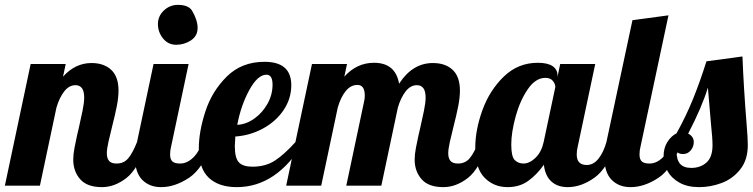

<svg xmlns="http://www.w3.org/2000/svg" viewBox="-58 -763 3095 789"><path d="M271.5 -26.5C290.5 -4.8 320.3 6 361 6C395.7 6 429.2 -6.5 461.5 -31.5C493.8 -56.5 522.3 -105.7 547 -179H505C493 -149 481 -126.8 469 -112.5C457 -98.2 441 -91 421 -91C406.3 -91 396 -94.7 390 -102C384 -109.3 381 -119.7 381 -133C381 -144.3 383.2 -159.8 387.5 -179.5C391.8 -199.2 396.7 -219.3 402 -240C410.7 -274 417.3 -302.8 422 -326.5C426.7 -350.2 429 -371.7 429 -391C429 -429 419 -457.3 399 -476C379 -494.7 352 -504 318 -504C273.3 -504 234.3 -485.3 201 -448L212 -500H68L-38 0H106L174 -321C182 -348.3 192.7 -370.5 206 -387.5C219.3 -404.5 234.7 -413 252 -413C276 -413 288 -396 288 -362C288 -348 285.7 -329.7 281 -307C276.3 -284.3 271.3 -261.3 266 -238C264.7 -233.3 262.2 -222.7 258.5 -206C254.8 -189.3 251.3 -172.2 248 -154.5C244.7 -136.8 243 -121 243 -107C243 -75 252.5 -48.2 271.5 -26.5Z M612 -605C626 -587.7 644 -579 666 -579C688 -579 708.2 -585 726.5 -597C744.8 -609 754 -626 754 -648C754 -670 746.3 -693.8 731 -719.5C721 -735.2 701.7 -743 673 -743C651 -743 631.8 -735.3 615.5 -720C599.2 -704.7 591 -686 591 -664C591 -642 598 -622.3 612 -605ZM526.5 -24C546.2 -4 572 6 604 6C642 6 680.3 -6.8 719 -32.5C757.7 -58.2 789.3 -107 814 -179H772C764.7 -153 752.7 -131.8 736 -115.5C719.3 -99.2 701.3 -91 682 -91C667.3 -91 656.8 -93.8 650.5 -99.5C644.2 -105.2 641 -114.7 641 -128C641 -139.3 642.3 -150 645 -160L717 -500H573L505 -179C499.7 -152.3 497 -130.7 497 -114C497 -74 506.8 -44 526.5 -24Z M800 -32.5C827.3 -6.8 865.7 6 915 6C1024.3 6 1116 -55.7 1190 -179H1156C1125.3 -145 1097.2 -119.7 1071.5 -103C1045.8 -86.3 1015 -78 979 -78C953.7 -78 935.3 -83.8 924 -95.5C912.7 -107.2 907 -129.3 907 -162C907 -168.7 907.7 -182 909 -202C949 -204.7 986.7 -215.5 1022 -234.5C1057.3 -253.5 1085.7 -278.7 1107 -310C1128.3 -341.3 1139 -375.7 1139 -413C1139 -477 1102.3 -509 1029 -509C966.3 -509 914.7 -488.8 874 -448.5C833.3 -408.2 804 -360.3 786 -305C768 -249.7 759 -199 759 -153C759 -98.3 772.7 -58.2 800 -32.5ZM987.5 -276C965.2 -260 941.7 -251.3 917 -250C927 -303.3 943.5 -351 966.5 -393C989.5 -435 1013 -456 1037 -456C1053.7 -456 1062 -442.3 1062 -415C1062 -387.7 1055.2 -361.7 1041.5 -337C1027.8 -312.3 1009.8 -292 987.5 -276Z M1674.5 -26.5C1693.5 -4.8 1723.3 6 1764 6C1798.7 6 1832.2 -6.5 1864.5 -31.5C1896.8 -56.5 1925.3 -105.7 1950 -179H1908C1896 -149 1884 -126.8 1872 -112.5C1860 -98.2 1844 -91 1824 -91C1809.3 -91 1799 -94.7 1793 -102C1787 -109.3 1784 -119.7 1784 -133C1784 -144.3 1786.2 -159.8 1790.5 -179.5C1794.8 -199.2 1799.7 -219.3 1805 -240C1813.7 -274 1820.3 -302.8 1825 -326.5C1829.7 -350.2 1832 -371.7 1832 -391C1832 -429 1822 -457.3 1802 -476C1782 -494.7 1755 -504 1721 -504C1665 -504 1618.7 -475.7 1582 -419C1572 -476.3 1537.7 -505 1479 -505C1431.7 -505 1391 -486 1357 -448L1368 -500H1224L1118 0H1262L1330 -321C1338 -349 1348.8 -371.5 1362.5 -388.5C1376.2 -405.5 1392.3 -414 1411 -414C1431 -414 1441 -399.3 1441 -370C1441 -361.3 1440 -353 1438 -345L1365 0H1509L1577 -321C1585 -348.3 1595.7 -370.5 1609 -387.5C1622.3 -404.5 1637.7 -413 1655 -413C1679 -413 1691 -396 1691 -362C1691 -348 1688.7 -329.7 1684 -307C1679.3 -284.3 1674.3 -261.3 1669 -238C1667.7 -233.3 1665.2 -222.7 1661.5 -206C1657.8 -189.3 1654.3 -172.2 1651 -154.5C1647.7 -136.8 1646 -121 1646 -107C1646 -75 1655.5 -48.2 1674.5 -26.5Z M1933 -33C1958.3 -7 1990 6 2028 6C2060.7 6 2088.8 -2.5 2112.5 -19.5C2136.2 -36.5 2157.7 -58.7 2177 -86C2180.3 -56 2190.5 -33.2 2207.5 -17.5C2224.5 -1.8 2247 6 2275 6C2311.7 6 2348.2 -6.8 2384.5 -32.5C2420.8 -58.2 2451.3 -107 2476 -179H2434C2426 -151 2415.2 -128.3 2401.5 -111C2387.8 -93.7 2371.7 -85 2353 -85C2325.7 -85 2312 -99.3 2312 -128C2312 -139.3 2313.3 -150 2316 -160L2388 -500H2244L2233 -447V-454C2233 -469.3 2226.3 -481.7 2213 -491C2199.7 -500.3 2179.3 -505 2152 -505C2098 -505 2051.5 -486.2 2012.5 -448.5C1973.5 -410.8 1944.2 -364.8 1924.5 -310.5C1904.8 -256.2 1895 -204.3 1895 -155C1895 -99.7 1907.7 -59 1933 -33ZM2142.5 -114.5C2126.2 -98.8 2109.7 -91 2093 -91C2079 -91 2067.2 -95.7 2057.5 -105C2047.8 -114.3 2043 -135.7 2043 -169C2043 -202.3 2049 -240.8 2061 -284.5C2073 -328.2 2089.7 -365.5 2111 -396.5C2132.3 -427.5 2156.3 -443 2183 -443C2197 -443 2207.3 -438.8 2214 -430.5C2220.7 -422.2 2224 -413.7 2224 -405L2176 -179C2170 -151.7 2158.8 -130.2 2142.5 -114.5Z M2455.5 -24C2475.2 -4 2501 6 2533 6C2571 6 2609.3 -6.8 2648 -32.5C2686.7 -58.2 2718.3 -107 2743 -179H2701C2693.7 -153 2681.7 -131.8 2665 -115.5C2648.3 -99.2 2630.3 -91 2611 -91C2596.3 -91 2585.8 -93.8 2579.5 -99.5C2573.2 -105.2 2570 -114.7 2570 -128C2570 -139.3 2571.3 -150 2574 -160L2689 -700L2541 -680L2434 -179C2428.7 -152.3 2426 -130.7 2426 -114C2426 -74 2435.8 -44 2455.5 -24Z M2734 -12.5C2756 -0.2 2783 6 2815 6C2846.3 6 2877.2 0.3 2907.5 -11C2937.8 -22.3 2963.3 -41 2984 -67C3004.7 -93 3015 -126.3 3015 -167C3015 -185 3013.3 -214 3010 -254C3002 -353.3 2996.3 -445.7 2993 -531L2845 -511C2827.7 -455.7 2809.3 -404.2 2790 -356.5C2770.7 -308.8 2748 -261.7 2722 -215C2707.3 -207.7 2694.8 -195.8 2684.5 -179.5C2674.2 -163.2 2669 -144 2669 -122C2669 -100.7 2674.3 -80.2 2685 -60.5C2695.7 -40.8 2712 -24.8 2734 -12.5ZM2845 -95C2828.3 -80.3 2807.7 -73 2783 -73C2761.7 -73 2746.2 -78.7 2736.5 -90C2726.8 -101.3 2722 -119 2722 -143C2726 -134.3 2735 -130 2749 -130C2761.7 -130 2772.2 -135 2780.5 -145C2788.8 -155 2793 -166.3 2793 -179C2793 -194.3 2785.3 -206 2770 -214C2808 -287.3 2835 -350.3 2851 -403C2853 -377 2857.3 -326 2864 -250C2868 -214 2870 -186 2870 -166C2870 -133.3 2861.7 -109.7 2845 -95Z"/></svg>

Font: DonutKreme
Style: Regular
Weight: 400
Designer: Impallari Type
Foundry: Impallari Type
Version: Version 2.100